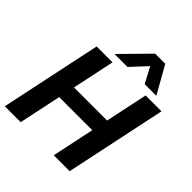

<svg xmlns="http://www.w3.org/2000/svg" viewBox="-232 -1007 1153 1153"><g transform="rotate(45 344.0 -431.0)"><path d="M245 -688 416 -862H502L600 -688H501L448 -788L355 -688ZM1 0 137 -644H272L215 -374H496L553 -644H688L552 0H417L474 -270H193L136 0Z"/></g></svg>

Font: Kanit Medium
Style: Italic
Weight: 500
Italic angle: -12°
Designer: Katatrad Team
Foundry: CadsonDemak
Version: Version 2.000; ttfautohint (v1.8.3)